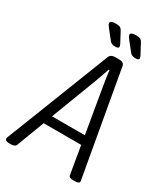

<svg xmlns="http://www.w3.org/2000/svg" viewBox="-228 -960 928 1059"><g transform="rotate(30 236.0 -431.0)"><path d="M7 2Q-18 2 -18 -13Q-18 -18 -14 -28L241 -680Q249 -702 279 -702H303Q333 -702 337 -680L452 -31Q453 -24 454 -19.5Q455 -15 455 -12Q455 2 426 2H414Q389 2 387 -12L357 -189H118L51 -12Q48 -5 39.5 -1.5Q31 2 20 2ZM247 -528 139 -245H348L300 -528Q296 -552 292 -579Q288 -606 286 -624H281Q275 -606 266 -580.5Q257 -555 247 -528ZM247 -752Q225 -752 214 -765L171 -819Q154 -840 154 -848Q154 -864 189 -864Q207 -864 216 -859.5Q225 -855 232 -841L265 -779Q270 -769 270 -763Q270 -752 247 -752ZM376 -752Q354 -752 343 -765L300 -819Q283 -840 283 -848Q283 -864 318 -864Q336 -864 345 -859.5Q354 -855 361 -841L394 -779Q399 -769 399 -763Q399 -752 376 -752Z"/></g></svg>

Font: Asap Condensed Condensed Light
Style: Italic
Weight: 300
Width: 3
Italic angle: -6°
Designer: Pablo Cosgaya
Foundry: Omnibus-Type
Version: Version 3.001; ttfautohint (v1.8.4.7-5d5b)